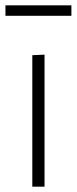

<svg xmlns="http://www.w3.org/2000/svg" viewBox="-22 -702 288 722"><path d="M99.5 0V-494.5L145.5 -496.5V0ZM-1.5 -642.5V-682H246.5V-642.5Z"/></svg>

Font: Heraclito ExtraLight
Style: Regular
Weight: 200
Designer: Kostas Bartsokas (font) & Cristiano Sobral (main changes)
Foundry: Kostas Bartsokas (font) & Cristiano Sobral (main changes)
Version: Version 1.00;July 8, 2020;FontCreator 13.0.0.2655 64-bit